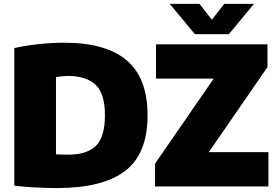

<svg xmlns="http://www.w3.org/2000/svg" viewBox="-20 -971 1447 1000"><path d="M276 8.5Q227 8.5 167 5.5Q107 2.5 54.5 -4V-720.5Q110.5 -733.5 180.2 -741Q250 -748.5 316.5 -748.5Q530.5 -748.5 639.5 -657Q748.5 -565.5 748.5 -370Q748.5 -169.5 631.5 -80.5Q514.5 8.5 276 8.5ZM335.5 -165.5Q432 -165.5 479.2 -211Q526.5 -256.5 526.5 -371Q526.5 -484.5 477.2 -530Q428 -575.5 334 -575.5Q320 -575.5 302.2 -573.8Q284.5 -572 271.5 -569.5V-167Q289 -166 304.8 -165.8Q320.5 -165.5 335.5 -165.5ZM787.5 0V-118.5L1093 -561.5H792.5V-740H1373V-621.5L1067.5 -178.5H1378V0ZM995 -793 864 -951H1019L1083.5 -868L1148 -951H1303L1172 -793Z"/></svg>

Font: Encode Sans Black
Style: Regular
Weight: 900
Designer: Multiple Designers
Foundry: Impallari Type
Version: Version 3.002; ttfautohint (v1.8.3) -l 8 -r 50 -G 200 -x 14 